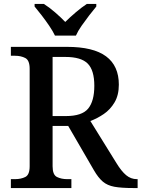

<svg xmlns="http://www.w3.org/2000/svg" viewBox="-20 -951 716 971"><path d="M35 0V-45H56Q86 -45 108 -56Q130 -67 130 -110V-603Q130 -646 108 -657.5Q86 -669 56 -669H35V-714H319Q452 -714 516.5 -666Q581 -618 581 -523Q581 -470 559.5 -433.5Q538 -397 505 -374.5Q472 -352 437 -339L569 -126Q594 -85 618 -65Q642 -45 672 -45H676V0H656Q594 0 558.5 -6.5Q523 -13 500 -32.5Q477 -52 455 -90L325 -314H246V-110Q246 -67 268 -56Q290 -45 320 -45H341V0ZM313 -364Q395 -364 426 -402Q457 -440 457 -517Q457 -596 423.5 -629.5Q390 -663 311 -663H246V-364ZM258 -771Q247 -794 229 -820.5Q211 -847 191 -873Q171 -899 155 -918V-931H202Q229 -914 258.5 -888.5Q288 -863 310 -840Q333 -863 363 -888.5Q393 -914 419 -931H467V-918Q451 -899 431 -873Q411 -847 392.5 -820.5Q374 -794 364 -771Z"/></svg>

Font: Noto Serif Bengali Medium
Style: Regular
Weight: 500
Designer: Juan Bruce, Universal Thirst, Indian Type Foundry and the Monotype Design Team.
Foundry: Monotype Imaging Inc.
Version: Version 2.003; ttfautohint (v1.8.4.7-5d5b)